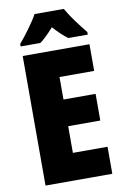

<svg xmlns="http://www.w3.org/2000/svg" viewBox="-100 -984 675 1042"><g transform="rotate(-10 237.5 -463.5)"><path d="M328 -927H167C147 -889 93 -816 62 -781V-767H171C193 -783 217 -807 247 -840C276 -808 301 -784 325 -767H432V-781C394 -828 353 -882 328 -927ZM432 0V-149H241V-296H418V-443H241V-567H432V-714H64V0Z"/></g></svg>

Font: Noto Sans Khmer Condensed Black
Style: Regular
Weight: 900
Width: 3
Designer: Danh Hong and the Monotype Design Team
Foundry: Monotype Imaging Inc.
Version: Version 2.004